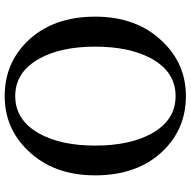

<svg xmlns="http://www.w3.org/2000/svg" viewBox="-17 -778 813 819"><g transform="rotate(90 389.5 -368.5)"><path d="M230 -130Q287 -27 390 -27Q493 -27 550 -130Q601 -222 601 -368Q601 -515 550 -608Q493 -711 390 -711Q287 -711 230 -608Q179 -515 179 -368Q179 -222 230 -130ZM625 -656Q728 -548 728 -368Q728 -192 625 -84Q529 18 390 18Q249 18 154 -81Q51 -189 51 -368Q51 -544 155 -653Q251 -755 390 -755Q530 -755 625 -656Z"/></g></svg>

Font: `n[OS CN SemiBold
Style: <[WOS[P|ûg*[NI>           
Weight: 600
Designer: Ryoko NISHIZUKA ¬âXZm¬º[P (kana & ideographs); Frank Grie√ühammer (Latin, Greek & Cyrillic); Wenlong ZHANG _ e¬á¬ü¬ô (b
Foundry: Adobe Systems Incorporated
Version: Version 1.00 April 7, 2017, initial release